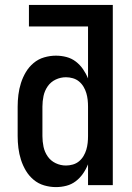

<svg xmlns="http://www.w3.org/2000/svg" viewBox="-20 -755 540 783"><path d="M208 8Q184 8 160 1Q136 -6 117 -22Q98 -38 85.5 -59Q73 -80 65.5 -103.5Q58 -127 55 -151.5Q52 -176 52 -200V-320Q52 -344 55 -368.5Q58 -393 65.5 -416.5Q73 -440 85.5 -461Q98 -482 117 -498Q136 -514 160 -521Q184 -528 208 -528Q230 -528 251 -522.5Q272 -517 289 -504Q306 -491 318.5 -473Q331 -455 339 -435V-647H98V-735H440V0H339V-85Q331 -65 318.5 -47Q306 -29 289 -16Q272 -3 251 2.5Q230 8 208 8ZM249 -80Q263 -80 277 -84Q291 -88 302 -97Q313 -106 320.5 -118.5Q328 -131 332 -144.5Q336 -158 337.5 -172Q339 -186 339 -200V-320Q339 -334 337.5 -348Q336 -362 332 -375.5Q328 -389 320.5 -401.5Q313 -414 302 -423Q291 -432 277 -436Q263 -440 249 -440Q227 -440 207 -430.5Q187 -421 174.5 -403Q162 -385 157.5 -363.5Q153 -342 153 -320V-200Q153 -178 157.5 -156.5Q162 -135 174.5 -117Q187 -99 207 -89.5Q227 -80 249 -80Z"/></svg>

Font: Iosevka Custom Semibold
Style: Regular
Weight: 600
Designer: Belleve Invis
Foundry: Belleve Invis
Version: Version 27.0.2; ttfautohint (v1.8.4)